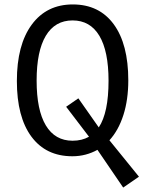

<svg xmlns="http://www.w3.org/2000/svg" viewBox="-20 -690 654 865"><path d="M473 -58 606 106 535 155 419 -15Q394 -1 365.5 6.5Q337 14 306 14Q187 14 121.5 -74.5Q56 -163 56 -325Q56 -488 123 -579Q190 -670 308 -670Q427 -670 492.5 -580.5Q558 -491 558 -328Q558 -241 536 -172Q514 -103 473 -58ZM307 -598Q228 -598 186.5 -529Q145 -460 145 -327Q145 -194 186.5 -125Q228 -56 307 -56Q328 -56 346.5 -60.5Q365 -65 381 -74L278 -209L333 -247L425 -116Q447 -149 458 -201.5Q469 -254 469 -326Q469 -460 427.5 -529Q386 -598 307 -598Z"/></svg>

Font: Intel One Mono
Style: Regular
Weight: 400
Monospace: yes
Designer: Fred Shallcrass
Foundry: Frere-Jones Type LLC
Version: Version 1.400;hotconv 1.1.0;makeotfexe 2.6.0;FJTRelease1.4